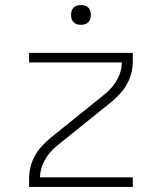

<svg xmlns="http://www.w3.org/2000/svg" viewBox="-20 -739 640 759"><path d="M95 0V-33Q95 -56 100.5 -78.5Q106 -101 117 -121.5Q128 -142 143.5 -159Q159 -176 176 -191L397 -369Q425 -392 443 -424Q461 -456 462 -492H95V-530H505V-497Q505 -474 499.5 -451.5Q494 -429 483 -408.5Q472 -388 456.5 -371Q441 -354 424 -339L203 -161Q175 -138 157 -106Q139 -74 138 -38H505V0ZM300 -641Q292 -641 284.5 -643Q277 -645 271 -651Q265 -657 263 -664.5Q261 -672 261 -680Q261 -688 263 -695.5Q265 -703 271 -709Q277 -715 284.5 -717Q292 -719 300 -719Q308 -719 315.5 -717Q323 -715 329 -709Q335 -703 337 -695.5Q339 -688 339 -680Q339 -672 337 -664.5Q335 -657 329 -651Q323 -645 315.5 -643Q308 -641 300 -641Z"/></svg>

Font: Iosevka Curly XLtEx
Style: Regular
Weight: 200
Width: 7
Monospace: yes
Designer: Belleve Invis
Foundry: Belleve Invis
Version: Version 11.1.0; ttfautohint (v1.8.3)